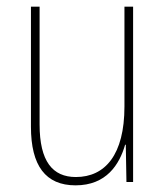

<svg xmlns="http://www.w3.org/2000/svg" viewBox="-20 -547 498 577"><path d="M380 -527H354V-227C354 -82 296 -15 208 -15C138 -15 99 -62 99 -173V-527H73V-166C73 -49 117 10 207 10C300 10 339 -53 356 -112H358L360 0H380Z"/></svg>

Font: Noto Sans Myanmar UI Condensed Thin
Style: Regular
Weight: 100
Width: 3
Designer: Monotype Design Team
Foundry: Monotype Imaging Inc.
Version: Version 2.103